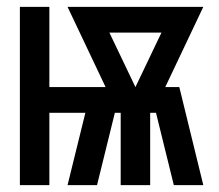

<svg xmlns="http://www.w3.org/2000/svg" viewBox="-20 -540 640 560"><path d="M38 0V-520H124V-286H288L177 -520H573L462 -286H503L573 0H487L435 -211H418V0H332V-211H315L263 0H177L229 -211H124V0ZM375 -286 451 -445H299Z"/></svg>

Font: Iosevka Custom SmBdEx
Style: Regular
Weight: 600
Width: 7
Monospace: yes
Designer: Belleve Invis
Foundry: Belleve Invis
Version: Version 11.2.4; ttfautohint (v1.8.4)